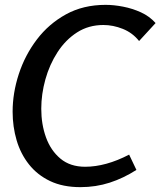

<svg xmlns="http://www.w3.org/2000/svg" viewBox="-20 -760 661 791"><path d="M311 11Q239 11 186.5 -14Q134 -39 99.5 -82.5Q65 -126 48.5 -182Q32 -238 32 -300Q32 -377 57.5 -455Q83 -533 132 -597.5Q181 -662 252 -701Q323 -740 415 -740Q449 -740 487.5 -732.5Q526 -725 561 -709Q596 -693 621 -665L553 -591Q526 -625 486 -641Q446 -657 406 -657Q345 -657 297.5 -626.5Q250 -596 217 -545Q184 -494 167 -433Q150 -372 150 -312Q150 -248 169.5 -194Q189 -140 229 -106.5Q269 -73 331 -73Q373 -73 418.5 -85.5Q464 -98 512 -123L542 -60Q489 -26 432 -7.5Q375 11 311 11Z"/></svg>

Font: Rosario SemiBold
Style: Italic
Weight: 600
Italic angle: -8.05°
Designer: Hector Gatti
Foundry: Omnibus Type
Version: Version 1.101; ttfautohint (v1.8.1.43-b0c9)